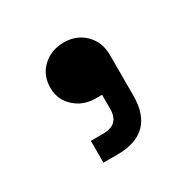

<svg xmlns="http://www.w3.org/2000/svg" viewBox="-74 -189 374 381"><g transform="rotate(-30 113.5 2.0)"><path d="M63 125V75H92Q128 75 128 39V7H114Q85 7 65.5 -11Q46 -29 46 -56Q46 -85 65.5 -103Q85 -121 114 -121Q143 -121 162 -102Q181 -83 181 -54V39Q181 125 95 125Z"/></g></svg>

Font: Space Grotesk Frontify
Style: Regular
Weight: 400
Designer: Florian Karsten
Version: Version 2.000